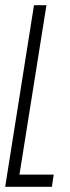

<svg xmlns="http://www.w3.org/2000/svg" viewBox="-26 -720 270 740"><path d="M-6 0 105 -700H153L49 -47H181L174 0Z"/></svg>

Font: Georama ExtraCondensed Light
Style: Italic
Weight: 300
Width: 2
Italic angle: -9°
Designer: Jean-Baptiste Levee
Foundry: Production Type
Version: Version 1.000